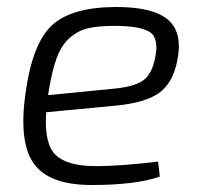

<svg xmlns="http://www.w3.org/2000/svg" viewBox="-20 -517 573 549"><path d="M432 -55 437 -12Q368 12 242 12Q120 12 76.5 -49.5Q33 -111 53 -251Q73 -395 130 -446Q187 -497 313 -497Q418 -497 460.5 -460.5Q503 -424 487 -344Q474 -279 434.5 -251Q395 -223 311 -215L112 -196Q106 -106 139 -74Q172 -42 254 -42Q326 -42 432 -55ZM118 -245 311 -264Q366 -270 390 -287.5Q414 -305 423 -349Q436 -408 408 -425.5Q380 -443 308 -443Q260 -443 231 -436Q202 -429 178.5 -408Q155 -387 141.5 -349.5Q128 -312 118 -249Z"/></svg>

Font: Exo 2.0 Light
Style: Italic
Weight: 300
Italic angle: -8°
Designer: Natanael Gama
Version: Version 1.001;PS 001.001;hotconv 1.0.70;makeotf.lib2.5.58329